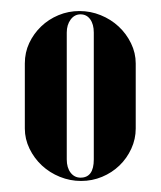

<svg xmlns="http://www.w3.org/2000/svg" viewBox="-20 -725 291 348"><path d="M124 -705Q144 -705 162.5 -697.5Q181 -690 195 -677Q209 -664 217.5 -646.5Q226 -629 226 -610V-492Q226 -473 218 -455.5Q210 -438 196.5 -425Q183 -412 165 -404.5Q147 -397 127 -397Q107 -397 88.5 -404.5Q70 -412 56 -425Q42 -438 33.5 -455.5Q25 -473 25 -492V-610Q25 -630 33 -647Q41 -664 54.5 -677Q68 -690 86 -697.5Q104 -705 124 -705ZM126 -699Q115 -699 108 -689.5Q101 -680 101 -666V-436Q101 -421 108 -412Q115 -403 126 -403Q150 -403 150 -436V-666Q150 -681 143.5 -690Q137 -699 126 -699Z"/></svg>

Font: Moniqa Black Display
Style: Regular
Weight: 900
Designer: Rajesh Rajput
Foundry: Rajesh Rajput
Version: Version 1.000